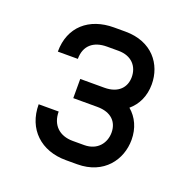

<svg xmlns="http://www.w3.org/2000/svg" viewBox="-117 -767 884 884"><g transform="rotate(20 325.0 -325.0)"><path d="M295 0H351C482 0 548 -94 548 -191C548 -248 526 -295 488 -327C526 -359 548 -406 548 -463C548 -561 482 -650 351 -650H295C174 -650 90 -579 90 -457H188C188 -522 229 -556 295 -556H351C417 -556 450 -514 450 -463C450 -413 417 -374 348 -374H230V-280H348C417 -280 450 -242 450 -191C450 -141 417 -94 351 -94H295C229 -94 188 -134 188 -199H90C90 -77 174 0 295 0Z"/></g></svg>

Font: Grotesk 02 Mince
Style: Bold
Weight: 400
Designer: Frank Adebiaye, contributions by Jérémy Landes, Ariel Martín Pérez
Foundry: Velvetyne Type Foundry
Version: Version 3.000;Glyphs 3.1.2 (3150)